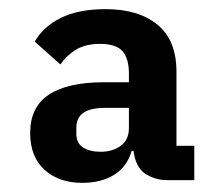

<svg xmlns="http://www.w3.org/2000/svg" viewBox="-20 -724 489 420"><path d="M405 -330H345Q320 -330 298.5 -343.5Q277 -357 272 -394H268Q258 -359 229.5 -341.5Q201 -324 160 -324Q109 -324 77.5 -352.5Q46 -381 46 -433Q46 -490 87 -517Q128 -544 206 -544H262V-563Q262 -596 248 -612Q234 -628 199 -628Q167 -628 146.5 -615.5Q126 -603 112 -583L56 -633Q74 -665 112.5 -684.5Q151 -704 211 -704Q283 -704 324.5 -670Q366 -636 366 -567V-405H405ZM209 -488Q147 -488 147 -445V-431Q147 -411 161.5 -401.5Q176 -392 200 -392Q226 -392 244 -405Q262 -418 262 -444V-488Z"/></svg>

Font: IBM Plex Sans Devanagari
Style: Bold
Weight: 700
Designer: Mike Abbink, Paul van der Laan, Pieter van Rosmalen, Erin McLaughlin
Foundry: Bold Monday
Version: Version 1.1